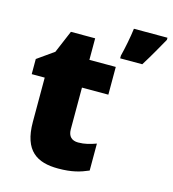

<svg xmlns="http://www.w3.org/2000/svg" viewBox="-113 -853 859 956"><g transform="rotate(15 316.0 -375.0)"><path d="M632 -749V-760H459C454 -717 441 -653 431 -614V-600H545C582 -659 604 -700 632 -749ZM337 -141C304 -141 285 -159 285 -195V-410H421V-553H285V-664H160L111 -548L26 -488V-410H93V-182C93 -32 166 10 274 10C346 10 387 -3 429 -21V-160C398 -149 371 -141 337 -141Z"/></g></svg>

Font: Noto Sans Kannada Black
Style: Regular
Weight: 900
Designer: Jelle Bosma - Monotype Design Team
Foundry: Monotype Imaging Inc.
Version: Version 2.005